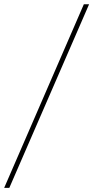

<svg xmlns="http://www.w3.org/2000/svg" viewBox="-54 -782 443 911"><path d="M368.7 -761.7 -9.8 109.4H-34.2L343.8 -761.7Z"/></svg>

Font: Inter 16pt Thin
Style: Italic
Weight: 250
Italic angle: -9.3988°
Version: Version 4.001;git-66647c0bb